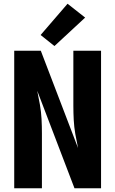

<svg xmlns="http://www.w3.org/2000/svg" viewBox="-20 -1006 616 1026"><path d="M56 0H204V-294Q204 -332 202 -370Q200 -408 193.5 -445.5Q187 -483 179 -521L378 0H520V-735H372V-441Q372 -403 374 -365Q376 -327 382.5 -289.5Q389 -252 397 -215L198 -735H56ZM271 -760 435 -912 341 -986 197 -819Z"/></svg>

Font: Iosevka Sparkle Heavy
Style: Regular
Weight: 900
Designer: Belleve Invis
Foundry: Belleve Invis
Version: Version 4.5.0; ttfautohint (v1.8.3)